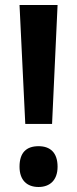

<svg xmlns="http://www.w3.org/2000/svg" viewBox="-20 -734 309 767"><path d="M81 -239H188L210 -714H58ZM134 13C179 13 210 -14 210 -68C210 -125 180 -150 134 -150C85 -150 58 -124 58 -68C58 -15 87 13 134 13Z"/></svg>

Font: Noto Sans Tamil ExtraCondensed
Style: Bold
Weight: 700
Width: 2
Designer: Jelle Bosma - Monotype Design Team
Foundry: Monotype Imaging Inc.
Version: Version 2.004